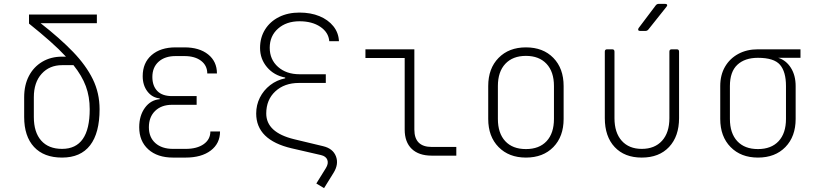

<svg xmlns="http://www.w3.org/2000/svg" viewBox="-20 -805 4240 993"><path d="M301 10Q207 10 156 -45Q105 -100 105 -200V-302Q105 -365 129.5 -412Q154 -459 198.5 -485.5Q243 -512 301 -512H321Q286 -550 238.5 -592Q191 -634 130 -683V-730H481V-685H190Q290 -607 357.5 -537Q425 -467 460 -395.5Q495 -324 495 -240Q495 -117 446 -53.5Q397 10 301 10ZM301 -35Q444 -35 444 -240Q444 -305 424 -359Q404 -413 360 -468H301Q236 -468 195.5 -423.5Q155 -379 155 -302V-200Q155 -121 193 -78Q231 -35 301 -35Z M940 10H875Q794 10 747 -32.5Q700 -75 700 -147Q700 -207 729.5 -247.5Q759 -288 806 -292V-296Q767 -300 742.5 -332Q718 -364 718 -411Q718 -480 764 -520Q810 -560 888 -560H934Q1011 -560 1056.5 -523.5Q1102 -487 1102 -425H1052Q1052 -466 1020 -490.5Q988 -515 934 -515H888Q833 -515 800.5 -486Q768 -457 768 -407Q768 -361 793.5 -334.5Q819 -308 870 -308H997V-263H870Q815 -263 782.5 -231.5Q750 -200 750 -147Q750 -95 783.5 -65Q817 -35 875 -35H940Q999 -35 1033.5 -59.5Q1068 -84 1068 -125H1118Q1118 -63 1070 -26.5Q1022 10 940 10Z M1529 -695Q1461 -695 1418 -657Q1375 -619 1375 -558Q1375 -497 1418 -459Q1461 -421 1529 -421H1665V-376H1526Q1451 -376 1404 -332.5Q1357 -289 1357 -218Q1357 -120 1501 -85L1651 -49Q1702 -37 1717.5 3.5Q1733 44 1705 89L1656 168L1616 144L1665 65Q1680 41 1673 22Q1666 3 1640 -3L1488 -38Q1305 -81 1305 -218Q1305 -262 1324 -300Q1343 -338 1377 -364.5Q1411 -391 1455 -400V-404Q1397 -415 1361 -457.5Q1325 -500 1325 -557Q1325 -611 1351 -652.5Q1377 -694 1423 -717Q1469 -740 1529 -740Q1587 -740 1632 -721.5Q1677 -703 1704 -669.5Q1731 -636 1733 -592H1683Q1679 -638 1636.5 -666.5Q1594 -695 1529 -695Z M2213 0Q2146 0 2109.5 -35Q2073 -70 2073 -135V-505H1870V-550H2123V-135Q2123 -45 2213 -45H2340V0Z M2700 10Q2612 10 2558.5 -44.5Q2505 -99 2505 -190V-360Q2505 -451 2558.5 -505.5Q2612 -560 2700 -560Q2789 -560 2842 -505.5Q2895 -451 2895 -360V-190Q2895 -99 2842 -44.5Q2789 10 2700 10ZM2700 -34Q2769 -34 2807 -75Q2845 -116 2845 -190V-360Q2845 -434 2806.5 -475Q2768 -516 2700 -516Q2632 -516 2593.5 -475Q2555 -434 2555 -360V-190Q2555 -116 2593 -75Q2631 -34 2700 -34Z M3299 10Q3210 10 3159 -44.5Q3108 -99 3108 -194V-538Q3108 -550 3120 -550H3146Q3158 -550 3158 -538V-194Q3158 -119 3195.5 -77Q3233 -35 3299 -35Q3366 -35 3404 -77Q3442 -119 3442 -194V-538Q3442 -550 3454 -550H3480Q3492 -550 3492 -538V-194Q3492 -100 3440.5 -45Q3389 10 3299 10ZM3290 -645Q3283 -645 3281 -649.5Q3279 -654 3283 -660L3372 -778Q3378 -785 3387 -785H3420Q3428 -785 3430 -780.5Q3432 -776 3427 -770L3333 -652Q3327 -645 3318 -645Z M3900 10Q3812 10 3758.5 -44.5Q3705 -99 3705 -190V-360Q3705 -417 3729.5 -459.5Q3754 -502 3798 -526Q3842 -550 3900 -550H4120V-506H4005Q4046 -493 4070.5 -454Q4095 -415 4095 -360V-190Q4095 -99 4042 -44.5Q3989 10 3900 10ZM3900 -34Q3969 -34 4007 -75Q4045 -116 4045 -190V-360Q4045 -434 4014 -470Q3983 -506 3900 -506Q3832 -506 3793.5 -470Q3755 -434 3755 -360V-190Q3755 -116 3793 -75Q3831 -34 3900 -34Z"/></svg>

Font: Pitagon Sans Mono Thin
Style: Regular
Weight: 100
Monospace: yes
Designer: Travis Tran
Foundry: Pitagon
Version: Version 1.001; ttfautohint (v1.8.4.7-5d5b);gftools[0.9.26]